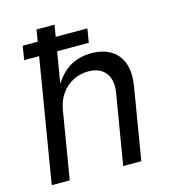

<svg xmlns="http://www.w3.org/2000/svg" viewBox="-109 -817 808 905"><g transform="rotate(-15 295.5 -364.0)"><path d="M173.8 -327.1 119.6 0H31.7L152.3 -727.5H240.2L188 -413.6H172.9Q198.2 -464.8 228.8 -495.4Q259.3 -525.9 294.9 -539.3Q330.6 -552.7 371.1 -552.7Q426.3 -552.7 465.3 -530Q504.4 -507.3 521.2 -461.7Q538.1 -416 526.4 -346.7L468.8 0H380.4L437 -339.4Q447.8 -403.3 419.9 -438.5Q392.1 -473.6 335.4 -473.6Q296.9 -473.6 262.9 -456.5Q229 -439.5 205.3 -407Q181.6 -374.5 173.8 -327.1ZM58.6 -603 69.8 -670.4H385.3L374 -603Z"/></g></svg>

Font: Inter
Style: Italic
Weight: 400
Italic angle: -9.3988°
Designer: Rasmus Andersson
Foundry: rsms
Version: Version 4.001;git-66647c0bb